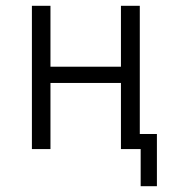

<svg xmlns="http://www.w3.org/2000/svg" viewBox="-20 -514 609 662"><path d="M465 128V0H397V-228H154V0H90V-494H154V-284H397V-494H462V-52H521V128Z"/></svg>

Font: Nunito Sans 7pt Condensed Light
Style: Regular
Weight: 300
Width: 3
Designer: Vernon Adams
Foundry: Vernon Adams
Version: Version 3.101;gftools[0.9.27]